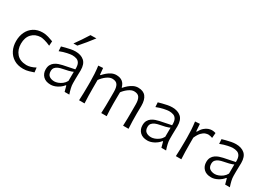

<svg xmlns="http://www.w3.org/2000/svg" viewBox="0 -1654 3477 2505"><g transform="rotate(30 1738.5 -401.0)"><path d="M314.5 10.3Q231.9 10.3 174.1 -25.4Q116.2 -61 85.9 -121.8Q55.7 -182.6 55.7 -258.8Q55.7 -335.4 85 -396.5Q114.3 -457.5 170.2 -493.2Q226.1 -528.8 304.7 -528.8Q346.2 -528.8 390.4 -515.6Q434.6 -502.4 464.8 -490.2L460 -420.9Q409.7 -443.8 370.4 -453.9Q331.1 -463.9 311.5 -463.9Q227.5 -461.4 177.7 -407.7Q127.9 -354 127.9 -260.7Q127.9 -172.4 178 -114Q228 -55.7 327.1 -53.2Q388.7 -53.2 460.9 -92.8L468.8 -23.9Q440.4 -14.2 399.9 -2Q359.4 10.3 314.5 10.3Z M728 10.3Q654.3 10.3 614.5 -30Q574.7 -70.3 574.7 -132.3Q574.7 -174.3 590.3 -202.1Q606 -230 630.9 -247.3Q655.8 -264.6 684.3 -274.4Q712.9 -284.2 738.8 -289.6L910.2 -324.7Q912.1 -384.3 895.8 -414.3Q879.4 -444.3 850.1 -454.6Q820.8 -464.8 783.7 -464.8Q762.2 -464.8 710.7 -454.1Q659.2 -443.4 602.5 -420.9L598.1 -489.7Q622.1 -496.6 656.2 -505.6Q690.4 -514.6 727.3 -521.7Q764.2 -528.8 796.9 -528.8Q879.9 -528.8 928.5 -486.1Q977.1 -443.4 977.1 -348.1Q977.1 -325.2 975.6 -289.6Q974.1 -253.9 974.1 -220.2V-153.8Q974.1 -120.1 982.9 -82Q991.7 -43.9 1006.8 0H936L913.6 -83H905.8Q874 -42 824.5 -15.9Q774.9 10.3 728 10.3ZM749.5 -50.8Q772.9 -50.8 803 -61.5Q833 -72.3 861.3 -94Q889.6 -115.7 907.7 -149.4L908.7 -287.1Q899.9 -282.7 885.5 -277.1Q871.1 -271.5 843.3 -264.4Q815.4 -257.3 765.6 -247.6Q732.9 -241.7 704.8 -230.2Q676.8 -218.8 659.7 -198.5Q642.6 -178.2 642.6 -145.5Q642.6 -94.2 673.1 -72.5Q703.6 -50.8 749.5 -50.8ZM719.7 -604.5Q756.3 -656.2 791.3 -707.3Q826.2 -758.3 857.9 -810.1L946.3 -812Q907.2 -759.3 864.7 -708Q822.3 -656.7 777.8 -606Z M1816.9 0Q1819.8 -57.6 1820.6 -110.8Q1821.3 -164.1 1821.3 -226.1V-322.3Q1821.3 -390.6 1799.1 -425.8Q1776.9 -460.9 1718.8 -460.9Q1683.1 -460.9 1640.4 -431.2Q1597.7 -401.4 1564.5 -356.9Q1564 -333 1563.7 -301.5Q1563.5 -270 1563.2 -238.5Q1563 -207 1563 -182.6Q1563 -133.8 1564.7 -90.1Q1566.4 -46.4 1569.8 0H1487.8Q1490.7 -57.6 1491.7 -110.8Q1492.7 -164.1 1492.7 -226.1V-322.3Q1492.7 -390.6 1470.5 -425.8Q1448.2 -460.9 1389.6 -460.9Q1352.5 -460.9 1308.1 -428.7Q1263.7 -396.5 1230.5 -349.1V-226.1Q1230.5 -164.1 1231.7 -110.8Q1232.9 -57.6 1236.3 0H1153.8Q1156.7 -57.6 1158.2 -111.1Q1159.7 -164.6 1159.7 -228.5V-280.8Q1159.7 -337.4 1156.2 -397.5Q1152.8 -457.5 1144.5 -516.6L1214.8 -521.5L1224.1 -423.8H1232.9Q1252.4 -446.8 1280.3 -471.2Q1308.1 -495.6 1342 -512.2Q1376 -528.8 1412.1 -528.8Q1526.9 -528.8 1552.7 -421.4H1559.1Q1580.6 -446.8 1609.1 -471.4Q1637.7 -496.1 1671.4 -512.5Q1705.1 -528.8 1741.2 -528.8Q1820.3 -528.8 1857.4 -481.2Q1894.5 -433.6 1894.5 -343.3Q1894.5 -310.1 1893.6 -280.8Q1892.6 -251.5 1892.6 -228.5Q1892.6 -164.6 1893.8 -111.1Q1895 -57.6 1898.9 0Z M2186 10.3Q2112.3 10.3 2072.5 -30Q2032.7 -70.3 2032.7 -132.3Q2032.7 -174.3 2048.3 -202.1Q2064 -230 2088.9 -247.3Q2113.8 -264.6 2142.3 -274.4Q2170.9 -284.2 2196.8 -289.6L2368.2 -324.7Q2370.1 -384.3 2353.8 -414.3Q2337.4 -444.3 2308.1 -454.6Q2278.8 -464.8 2241.7 -464.8Q2220.2 -464.8 2168.7 -454.1Q2117.2 -443.4 2060.5 -420.9L2056.2 -489.7Q2080.1 -496.6 2114.3 -505.6Q2148.4 -514.6 2185.3 -521.7Q2222.2 -528.8 2254.9 -528.8Q2337.9 -528.8 2386.5 -486.1Q2435.1 -443.4 2435.1 -348.1Q2435.1 -325.2 2433.6 -289.6Q2432.1 -253.9 2432.1 -220.2V-153.8Q2432.1 -120.1 2440.9 -82Q2449.7 -43.9 2464.8 0H2394L2371.6 -83H2363.8Q2332 -42 2282.5 -15.9Q2232.9 10.3 2186 10.3ZM2207.5 -50.8Q2231 -50.8 2261 -61.5Q2291 -72.3 2319.3 -94Q2347.7 -115.7 2365.7 -149.4L2366.7 -287.1Q2357.9 -282.7 2343.5 -277.1Q2329.1 -271.5 2301.3 -264.4Q2273.4 -257.3 2223.6 -247.6Q2190.9 -241.7 2162.8 -230.2Q2134.8 -218.8 2117.7 -198.5Q2100.6 -178.2 2100.6 -145.5Q2100.6 -94.2 2131.1 -72.5Q2161.6 -50.8 2207.5 -50.8Z M2611.8 0Q2614.7 -57.6 2616.2 -111.1Q2617.7 -164.6 2617.7 -228.5V-280.8Q2617.7 -337.4 2614.3 -397.5Q2610.8 -457.5 2602.5 -516.6L2672.9 -521.5L2680.7 -412.1H2688.5Q2714.4 -459.5 2743.7 -484.6Q2772.9 -509.8 2801.3 -519.3Q2829.6 -528.8 2852.1 -528.8Q2880.4 -528.8 2909.2 -519.5L2902.8 -442.4Q2887.2 -448.2 2870.6 -452.1Q2854 -456.1 2840.3 -456.1Q2822.3 -456.1 2796.6 -447.5Q2771 -439 2742.9 -410.4Q2714.8 -381.8 2688.5 -322.3V-226.1Q2688.5 -164.1 2689.7 -110.8Q2690.9 -57.6 2694.3 0Z M3146.5 10.3Q3072.8 10.3 3033 -30Q2993.2 -70.3 2993.2 -132.3Q2993.2 -174.3 3008.8 -202.1Q3024.4 -230 3049.3 -247.3Q3074.2 -264.6 3102.8 -274.4Q3131.3 -284.2 3157.2 -289.6L3328.6 -324.7Q3330.6 -384.3 3314.2 -414.3Q3297.9 -444.3 3268.6 -454.6Q3239.3 -464.8 3202.1 -464.8Q3180.7 -464.8 3129.2 -454.1Q3077.6 -443.4 3021 -420.9L3016.6 -489.7Q3040.5 -496.6 3074.7 -505.6Q3108.9 -514.6 3145.8 -521.7Q3182.6 -528.8 3215.3 -528.8Q3298.3 -528.8 3346.9 -486.1Q3395.5 -443.4 3395.5 -348.1Q3395.5 -325.2 3394 -289.6Q3392.6 -253.9 3392.6 -220.2V-153.8Q3392.6 -120.1 3401.4 -82Q3410.2 -43.9 3425.3 0H3354.5L3332 -83H3324.2Q3292.5 -42 3242.9 -15.9Q3193.4 10.3 3146.5 10.3ZM3168 -50.8Q3191.4 -50.8 3221.4 -61.5Q3251.5 -72.3 3279.8 -94Q3308.1 -115.7 3326.2 -149.4L3327.1 -287.1Q3318.4 -282.7 3304 -277.1Q3289.6 -271.5 3261.7 -264.4Q3233.9 -257.3 3184.1 -247.6Q3151.4 -241.7 3123.3 -230.2Q3095.2 -218.8 3078.1 -198.5Q3061 -178.2 3061 -145.5Q3061 -94.2 3091.6 -72.5Q3122.1 -50.8 3168 -50.8Z"/></g></svg>

Font: Pinar-FD Regular
Style: FD-Regular
Weight: 400
Designer: Amin Abedi
Version: Version 3.000